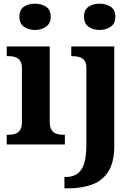

<svg xmlns="http://www.w3.org/2000/svg" viewBox="-20 -790 738 1050"><path d="M16.6 0V-53H29Q49.3 -53 65.2 -59Q81.1 -64.9 90.5 -80.3Q100 -95.7 100 -124.1V-416.1Q100 -443.2 90.3 -457.4Q80.5 -471.7 64.6 -477.3Q48.7 -483 29 -483H16.8V-536H252V-123.9Q252 -95.8 261.3 -80.3Q270.5 -64.8 286.9 -58.9Q303.3 -53 323 -53H334.8V0ZM171.4 -626.1Q135.3 -626.1 110.6 -643.9Q86 -661.7 86 -698Q86 -736.5 110.6 -753.2Q135.3 -769.9 171.4 -769.9Q206 -769.9 231.7 -753.2Q257.4 -736.5 257.4 -698Q257.4 -661.7 231.7 -643.9Q206 -626.1 171.4 -626.1ZM332.4 240V177.9H339.5Q375.9 177.9 401.2 161.7Q426.4 145.5 439.4 106.4Q452.4 67.3 452.4 -0.3V-416.8Q452.4 -445.6 441.4 -459.8Q430.5 -474 412.6 -478.5Q394.6 -483 373.3 -483H369.7V-536H604.9V8Q604.9 97 572.4 148Q539.8 199 482.9 219.5Q426.1 240 352.6 240ZM525 -626.1Q488.8 -626.1 464.1 -643.9Q439.5 -661.7 439.5 -698Q439.5 -736.5 464.3 -753.2Q489 -769.9 525 -769.9Q559.5 -769.9 585.2 -753.2Q610.9 -736.5 610.9 -698Q610.9 -661.7 585.3 -643.9Q559.7 -626.1 525 -626.1Z"/></svg>

Font: Noto Serif Malayalam
Style: Regular
Weight: 400
Designer: Indian type Foundry, Jelle Bosma, Monotype Design Team
Foundry: Monotype Imaging Inc.
Version: Version 2.103